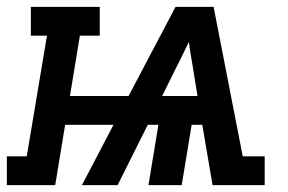

<svg xmlns="http://www.w3.org/2000/svg" viewBox="-69 -540 839 560"><path d="M-49 0V-84H9L68 -436H21V-520H222V-436H164L135 -260H306L443 -520H554L639 -84H703V0H551L521 -176H490L461 0H364L393 -176H362L274 0H170L262 -176H121L92 0ZM404 -260H507L493 -347Q490 -365 487 -382.5Q484 -400 482 -418Q473 -400 464.5 -382Q456 -364 447 -347Z"/></svg>

Font: Iosevka Etoile Medium Oblique
Style: Regular
Weight: 500
Italic angle: -9°
Designer: Belleve Invis
Foundry: Belleve Invis
Version: Version 15.5.2; ttfautohint (v1.8.4)